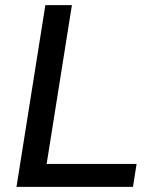

<svg xmlns="http://www.w3.org/2000/svg" viewBox="-20 -725 592 745"><path d="M44 0 156 -705H259L161 -89H510L496 0Z"/></svg>

Font: Nunito Sans SemiBold
Style: Italic
Weight: 600
Italic angle: -9°
Designer: Vernon Adams
Foundry: Vernon Adams
Version: Version 3.006; ttfautohint (v1.8.3)